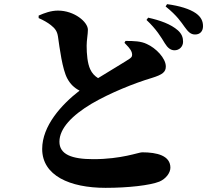

<svg xmlns="http://www.w3.org/2000/svg" viewBox="-20 -842 1040 924"><path d="M773 -634C787 -611 801 -601 818 -600C843 -599 861 -618 861 -641C861 -660 856 -678 836 -696C802 -726 751 -744 693 -757L685 -746C733 -701 756 -662 773 -634ZM868 -713C886 -688 898 -676 919 -676C943 -676 957 -692 957 -716C957 -740 948 -760 923 -778C893 -799 844 -814 784 -822L777 -811C833 -766 852 -735 868 -713ZM166 -767V-755C189 -745 210 -733 225 -721C245 -705 255 -692 259 -666C267 -610 280 -508 304 -464C318 -438 337 -419 363 -406C275 -338 183 -236 183 -125C183 3 316 62 488 62C597 62 702 50 747 32C778 19 800 -10 800 -35C800 -93 736 -109 664 -109C647 -109 565 -76 429 -76C325 -76 266 -99 266 -160C266 -224 327 -287 421 -343C510 -395 627 -442 711 -467C763 -483 778 -496 778 -522C778 -562 730 -611 687 -630C659 -644 624 -645 584 -645L579 -636C591 -623 608 -608 614 -590C618 -577 616 -568 606 -561C588 -548 518 -507 452 -466C436 -476 423 -489 414 -509C401 -537 397 -582 397 -622C397 -649 403 -677 403 -699C403 -736 338 -791 259 -791C225 -791 193 -779 166 -767Z"/></svg>

Font: Source Han Serif KR Heavy
Style: Regular
Weight: 900
Designer: Ryoko NISHIZUKA 西塚涼子 (kana & ideographs); Frank Grießhammer (Latin, Greek & Cyrillic); Wenlong ZHANG 张文龙 (bopomofo); San
Foundry: Adobe
Version: Version 2.001;hotconv 1.1.0;makeotfexe 2.6.0